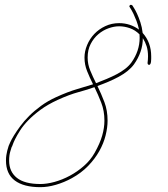

<svg xmlns="http://www.w3.org/2000/svg" viewBox="-20 -691 691 791"><path d="M146.5 80.1Q77.5 80.1 41 52.7Q4.6 25.4 4.6 -29.9Q4.6 -41.7 6.2 -51.8Q7.8 -61.8 9.8 -70Q11.7 -78.1 13.7 -83.3Q15.6 -88.5 15.6 -89.8Q16.9 -93.1 22.1 -104.8Q27.3 -116.5 37.8 -133.5Q48.2 -150.4 63.5 -171.2Q78.8 -192.1 99.9 -213.2Q121.1 -234.4 149.1 -254.9Q177.1 -275.4 211.6 -291Q260.4 -313.2 298.5 -324.2Q336.6 -335.3 363.3 -343.8Q349.6 -371.1 338.9 -397.8Q328.1 -424.5 328.1 -453.8Q328.1 -479.8 338.9 -505.5Q349.6 -531.2 368.5 -551.1Q387.4 -571 413.7 -583.3Q440.1 -595.7 470.7 -595.7Q493.5 -595.7 514.3 -588.9Q535.2 -582 552.7 -569Q548.8 -587.9 542.3 -604.8Q535.8 -621.7 529.9 -634.1Q522.8 -648.4 515 -660.8Q513 -662.8 513 -664.7Q513 -666.7 514.6 -668.9Q516.3 -671.2 519.5 -671.2Q521.5 -671.2 525.4 -668.6Q525.4 -668 531.2 -659.2Q537.1 -650.4 544.3 -635.1Q551.4 -619.8 558.3 -599.3Q565.1 -578.8 567.7 -555.3Q602.9 -516.3 602.9 -459Q602.9 -455.1 602.9 -448.9Q602.9 -442.7 602.2 -437.2Q601.6 -431.6 599.6 -427.7Q597.7 -423.8 594.4 -423.8Q591.1 -423.8 589.5 -426.1Q587.9 -428.4 587.9 -431.6Q589.8 -446 589.8 -459Q589.8 -482.4 584 -500.7Q578.1 -518.9 568.4 -533.9Q568.4 -504.6 558.9 -477.5Q549.5 -450.5 531.9 -425.8Q520.8 -410.8 504.9 -398.1Q488.9 -385.4 469.1 -374.7Q449.2 -363.9 427.1 -354.5Q404.9 -345.1 381.5 -336.6Q397.1 -304.7 410.2 -270.2Q423.2 -235.7 423.2 -194Q423.2 -165.4 415 -132.8Q406.9 -100.3 389 -68.4Q371.1 -36.5 343.1 -7.5Q315.1 21.5 276 43Q244.1 60.5 210.3 70.3Q176.4 80.1 146.5 80.1ZM369.1 -332Q343.1 -322.3 304.4 -311.8Q265.6 -301.4 217.4 -279.3Q176.4 -260.4 146.8 -238.6Q117.2 -216.8 96.4 -195.3Q75.5 -173.8 62.8 -153.6Q50.1 -133.5 42.6 -118.5Q35.2 -103.5 32.2 -94.4Q29.3 -85.3 28 -85.9V-85.3Q28 -84.6 22.8 -68.4Q17.6 -52.1 17.6 -29.3Q17.6 16.3 49.5 41.7Q81.4 67.1 146.5 67.1Q173.2 67.1 205.1 58.3Q237 49.5 267.9 32.9Q298.8 16.3 325.8 -7.5Q352.9 -31.2 369.8 -61.2Q391.9 -100.3 401 -132.5Q410.2 -164.7 410.2 -194Q410.2 -234.4 397.1 -267.9Q384.1 -301.4 369.1 -332ZM470.7 -582.7Q449.9 -582.7 427.1 -574.5Q404.3 -566.4 385.1 -550.1Q365.9 -533.9 353.5 -509.8Q341.1 -485.7 341.1 -453.8Q341.1 -426.4 351.6 -401Q362 -375.7 375.7 -348.3Q397.8 -356.8 419.6 -365.9Q441.4 -375 460.6 -385.1Q479.8 -395.2 495.4 -407.2Q511.1 -419.3 521.5 -433.6Q555.3 -481.1 555.3 -535.2Q555.3 -538.4 555 -542Q554.7 -545.6 554.7 -549.5Q537.1 -567.1 515 -574.9Q492.8 -582.7 470.7 -582.7Z"/></svg>

Font: League Script
Style: League Script
Weight: 400
Foundry: Haley Fiege
Version: Version 1.001